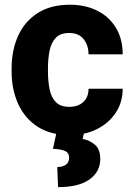

<svg xmlns="http://www.w3.org/2000/svg" viewBox="-20 -558 561 807"><path d="M271.5 -108.9Q308.1 -108.9 330.1 -129.2Q352.1 -149.4 352.1 -185.1H495.6Q495.6 -127.4 466.1 -83.5Q436.5 -39.6 386.7 -14.9Q336.9 9.8 274.4 9.8Q192.4 9.8 137.9 -25.6Q83.5 -61 56.2 -121.6Q28.8 -182.1 28.8 -257.8V-270.5Q28.8 -346.2 55.9 -406.7Q83 -467.3 137.7 -502.7Q192.4 -538.1 273.9 -538.1Q339.4 -538.1 389.2 -512.9Q439 -487.8 467.3 -441.2Q495.6 -394.5 495.6 -329.6H352.1Q352.1 -367.2 331.5 -393.3Q311 -419.4 270.5 -419.4Q233.4 -419.4 214.1 -398.7Q194.8 -377.9 188.2 -344Q181.6 -310.1 181.6 -270.5V-257.8Q181.6 -217.8 188.2 -183.8Q194.8 -149.9 214.1 -129.4Q233.4 -108.9 271.5 -108.9ZM217.8 -2.9H333.5L327.6 25.9Q355 30.8 378.2 49.6Q401.4 68.4 401.4 110.4Q401.4 163.6 356.4 196Q311.5 228.5 224.1 228.5L220.7 144Q242.2 144 256.3 134.8Q270.5 125.5 270.5 104.5Q270.5 85 254.6 77.1Q238.8 69.3 202.6 67.4Z"/></svg>

Font: Vazirmatn UI ExtraBold
Style: Regular
Weight: 800
Designer: Saber Rastikerdar
Foundry: Saber Rastikerdar
Version: Version 33.003